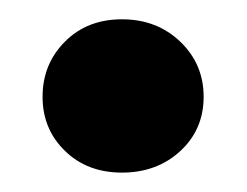

<svg xmlns="http://www.w3.org/2000/svg" viewBox="-20 -169 255 198"><path d="M23.9 -69.1Q23.9 -102.9 46.9 -126Q69.8 -149.1 105.8 -149.1Q141.8 -149.1 165.9 -126Q190 -102.9 190 -69.2Q190 -35.4 165.9 -13.2Q141.8 9 105.8 9Q69.8 9 46.9 -13.5Q23.9 -35.9 23.9 -69.1Z"/></svg>

Font: Karla
Style: Regular
Weight: 400
Designer: Jonathan Pinhorn
Version: Version 2.004;gftools[0.9.33]